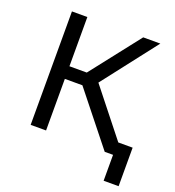

<svg xmlns="http://www.w3.org/2000/svg" viewBox="-121 -626 769 843"><g transform="rotate(20 263.5 -204.5)"><path d="M144 -530H72V0H144V-241H226L418 0H457V121H527V-59H460L288 -276L485 -530H405L225 -300H144Z"/></g></svg>

Font: Cheyenne Sans Light
Style: Regular
Weight: 300
Designer: The Public Sans project authors (U.S. Web Design System), Libre Franklin designed by Pablo Impallari and Rodrigo Fuenzal
Foundry: The Cheyenne Sans Project Authors
Version: Version 2.007